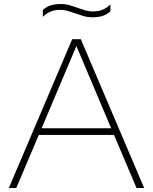

<svg xmlns="http://www.w3.org/2000/svg" viewBox="-20 -935 761 955"><path d="M24 0 339 -740H382L697 0H659L547 -264H173L61 0ZM187 -297H533L360 -706ZM441 -849Q416.5 -849 395 -855.2Q373.5 -861.5 353 -869Q334.5 -875.5 317 -880.8Q299.5 -886 281 -886Q252.5 -886 231.8 -877.5Q211 -869 193 -851V-885Q223 -915 281 -915Q305.5 -915 327.2 -908.8Q349 -902.5 369 -895Q387.5 -888.5 405 -883.2Q422.5 -878 441 -878Q469.5 -878 490.2 -886.5Q511 -895 529 -913V-879Q499 -849 441 -849Z"/></svg>

Font: Encode Sans Expanded Thin
Style: Regular
Weight: 100
Width: 7
Designer: Multiple Designers
Foundry: Impallari Type
Version: Version 3.000; ttfautohint (v1.8.3) -l 8 -r 50 -G 200 -x 14 